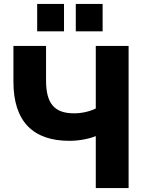

<svg xmlns="http://www.w3.org/2000/svg" viewBox="-20 -951 736 971"><path d="M630.4 0V-718.8H464.4V-402.3C432.1 -386.2 391.6 -377.9 354.5 -377.9C257.3 -377.9 212.9 -425.3 212.9 -543.5V-718.8H47.9V-537.6C47.9 -335.9 147.9 -238.8 331.1 -238.8C381.3 -238.8 432.6 -249.5 464.4 -262.7V0ZM499 -792.5V-931.2H363.3V-792.5ZM303.7 -792.5V-931.2H168V-792.5Z"/></svg>

Font: Winston ExtraBold
Style: Regular
Weight: 800
Designer: Vernon Adams, Kim Jin-seong, David Berlow, Cristiano Sobral
Foundry: The Winston Project Authors
Version: Version 3.004